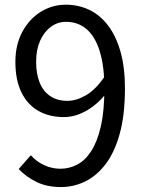

<svg xmlns="http://www.w3.org/2000/svg" viewBox="-20 -766 595 800"><path d="M234.7 13.4Q174.9 13.4 131.7 -8.1Q88.5 -29.6 57.8 -61.6L108.5 -119.2Q131.7 -92.7 164.1 -77.8Q196.6 -62.9 231.8 -62.9Q268.5 -62.9 301.7 -80.2Q335 -97.4 360.2 -136.5Q385.5 -175.6 400.2 -239.7Q414.9 -303.9 414.9 -398.1Q414.9 -488.4 396.2 -550.2Q377.6 -612.1 342 -643.5Q306.5 -675 254.7 -675Q220.1 -675 191.8 -654.2Q163.6 -633.3 147 -596Q130.5 -558.8 130.5 -508.4Q130.5 -459.3 144.9 -422.8Q159.3 -386.3 188.7 -366Q218 -345.8 261.3 -345.8Q298.5 -345.8 338.9 -369.5Q379.3 -393.2 415.9 -447.2L420 -374.3Q397.8 -345.9 369.4 -324.1Q341.1 -302.4 309.7 -290.2Q278.4 -278.1 246.2 -278.1Q185.5 -278.1 139.9 -304Q94.4 -329.9 69.2 -381.3Q44.1 -432.7 44.1 -508.4Q44.1 -579.5 73 -633.3Q102 -687 149.7 -716.7Q197.5 -746.4 254.3 -746.4Q307.3 -746.4 352.3 -724.8Q397.2 -703.2 430.3 -659.7Q463.4 -616.2 482 -551Q500.6 -485.7 500.6 -398.1Q500.6 -286.7 478.7 -208.2Q456.9 -129.8 419.2 -81Q381.4 -32.2 333.8 -9.4Q286.2 13.4 234.7 13.4Z"/></svg>

Font: Noto Sans TC Thin
Style: Regular
Weight: 100
Designer: Ryoko NISHIZUKA 西塚涼子 (kana, bopomofo & ideographs); Paul D. Hunt (Latin, Greek & Cyrillic); Sandoll Communications 산돌커뮤니
Foundry: Adobe
Version: Version 2.004-H2;hotconv 1.0.118;makeotfexe 2.5.65603